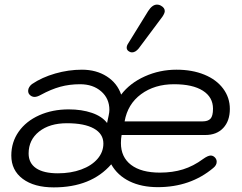

<svg xmlns="http://www.w3.org/2000/svg" viewBox="-20 -802 1049 832"><path d="M29 -128Q29 -186 61 -231.5Q93 -277 150 -302.5Q207 -328 278 -328Q334 -328 378 -313Q422 -298 444 -269L451 -302Q454 -316 454 -326Q454 -375 418.5 -406Q383 -437 327 -437Q281 -437 241 -426Q201 -415 157 -391Q141 -382 130 -382Q117 -382 108 -392Q102 -398 102 -409Q102 -417 107 -425Q112 -433 119 -438Q162 -467 219.5 -483.5Q277 -500 335 -500Q397 -500 442.5 -471Q488 -442 505 -392Q543 -442 607.5 -471Q672 -500 745 -500Q813 -500 865.5 -478.5Q918 -457 947 -418Q976 -379 976 -330Q976 -278 947.5 -247.5Q919 -217 870 -217H507Q504 -201 504 -182Q504 -121 548 -87.5Q592 -54 673 -54Q728 -54 773 -68Q818 -82 860 -113Q881 -128 893 -128Q903 -128 911 -120Q919 -112 919 -101Q919 -86 904 -74Q805 9 664 9Q593 9 541 -16.5Q489 -42 462 -90Q375 10 213 10Q128 10 78.5 -27Q29 -64 29 -128ZM858 -276Q881 -276 892 -287.5Q903 -299 903 -331Q903 -381 859 -409Q815 -437 734 -437Q650 -437 591.5 -394Q533 -351 520 -276ZM428 -180Q428 -222 387 -245Q346 -268 270 -268Q195 -268 149.5 -232Q104 -196 104 -137Q104 -95 136.5 -73Q169 -51 231 -51Q287 -51 332 -67.5Q377 -84 402.5 -113.5Q428 -143 428 -180ZM529 -595Q529 -604 535 -613L622 -754Q640 -782 660 -782Q670 -782 678 -777Q694 -768 694 -754Q694 -745 684 -730L581 -592Q567 -575 552 -575Q546 -575 541 -578Q529 -584 529 -595Z"/></svg>

Font: Kodchasan
Style: Italic
Weight: 400
Italic angle: -10°
Version: Version 1.000; ttfautohint (v1.6)